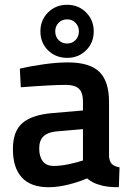

<svg xmlns="http://www.w3.org/2000/svg" viewBox="-20 -772 547 803"><path d="M34 -148Q34 -224 74.5 -258Q115 -292 199 -299L327 -310V-346Q327 -385 310 -401Q293 -417 255 -417Q197 -417 67 -407L63 -485Q105 -495 161.5 -503Q218 -511 264 -511Q355 -511 395.5 -471.5Q436 -432 436 -346V-118Q438 -96 448 -86Q458 -76 480 -72L477 11Q424 11 396 1Q368 -6 344 -26Q313 -12 268 -0.5Q223 11 183 11Q109 11 71.5 -29.5Q34 -70 34 -148ZM327 -101V-232L212 -222Q178 -218 161 -201Q144 -184 144 -151Q144 -117 159 -97.5Q174 -78 205 -78Q232 -78 266.5 -85Q301 -92 327 -101ZM149 -641Q149 -688 181 -720Q213 -752 261 -752Q308 -752 340 -720Q372 -688 372 -641Q372 -593 340 -561.5Q308 -530 261 -530Q213 -530 181 -561.5Q149 -593 149 -641ZM310 -641Q310 -662 296 -676.5Q282 -691 261 -691Q239 -691 225 -676.5Q211 -662 211 -641Q211 -619 225 -604.5Q239 -590 261 -590Q282 -590 296 -604.5Q310 -619 310 -641Z"/></svg>

Font: Cairo SemiBold
Style: Regular
Weight: 600
Designer: Mohamed Gaber, Accademia di Belle Arti di Urbino and others
Foundry: Kief Type Foundry, Accademia di Belle Arti di Urbino and others
Version: Version 3.011